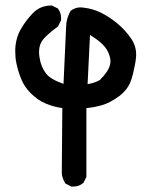

<svg xmlns="http://www.w3.org/2000/svg" viewBox="-20 -545 540 701"><path d="M39.6 -315.4Q35.6 -335 35.6 -358.4Q35.6 -403.8 57.1 -440.4Q73.7 -469.2 99.6 -496.6Q126.5 -524.9 168 -524.9H169.4L190.9 -514.2L191.9 -513.2Q203.1 -498 203.1 -478Q203.1 -474.6 202.6 -470.2L191.9 -448.7Q141.1 -411.6 129.9 -389.2Q122.6 -374.5 122.6 -355Q122.6 -345.2 124.5 -334Q129.9 -299.8 147.9 -276.9Q164.1 -255.4 211.9 -238.8L221.2 -442.4Q221.2 -477.1 238.3 -505.9Q254.9 -518.1 273.9 -518.1Q279.3 -518.1 285.2 -517.1Q318.8 -513.2 347.9 -499Q377 -484.9 407.2 -460.4Q437.5 -435.5 459 -403.8Q477.1 -377.4 477.1 -345.7Q477.1 -326.7 469.2 -292Q465.3 -272.9 460.4 -257.3Q455.6 -241.7 448.2 -229.5Q435.5 -209.5 415 -193.8Q382.3 -169.9 353.5 -161.4Q324.7 -152.8 295.4 -150.4V101.1L284.7 122.6Q268.6 136.2 247.6 136.2Q244.6 136.2 240.7 136.2L218.8 125Q207.5 107.4 205.6 88.4V87.9L207.5 -150.4Q176.3 -154.8 147.9 -166.5Q118.2 -178.7 92.3 -204.6Q68.8 -228 57.1 -257.3Q45.4 -286.6 39.6 -315.4ZM383.3 -320.8Q383.3 -338.9 372.1 -359.9Q357.4 -387.7 308.6 -417.5L299.8 -237.8Q325.7 -241.7 345.2 -253.4Q375 -283.2 381.3 -307.1Q383.3 -314 383.3 -320.8Z"/></svg>

Font: Bakudai
Style: Medium
Weight: 500
Version: Version 1.48